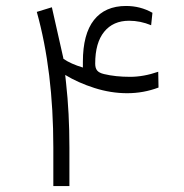

<svg xmlns="http://www.w3.org/2000/svg" viewBox="-20 -629 619 647"><path d="M330.6 -379.4Q369.1 -370.1 418.5 -370.1Q463.9 -370.1 513.2 -387.2L514.2 -334Q463.4 -314.9 408.7 -314.9Q353.5 -314.9 298.3 -332.5Q243.2 -350.1 199.7 -376.5L202.6 -349.6Q213.9 -248.5 213.9 -131.8V-2H159.7V-131.8Q159.7 -389.6 104 -588.9L154.8 -604.5L192.9 -435.5L193.8 -430.7Q218.8 -413.6 259.3 -401.4V-420.9Q259.3 -514.2 296.6 -561.5Q334 -608.9 404.8 -608.9Q453.1 -608.9 493.7 -585.9L489.3 -543.9Q453.1 -559.1 415 -559.1Q361.3 -559.1 331.1 -522Q300.8 -484.9 300.8 -414.6Q300.8 -399.4 307.4 -391.4Q314 -383.3 330.6 -379.4Z"/></svg>

Font: Shabnam Thin FD
Style: Thin-FD
Weight: 100
Foundry: DejaVu fonts team - Redesigned by Saber Rastikerdar - Based on Vazir font
Version: Version 5.0.0